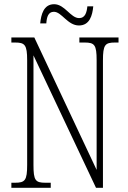

<svg xmlns="http://www.w3.org/2000/svg" viewBox="-20 -892 609 912"><path d="M355 -771C406 -771 419 -819 423 -862H395C392 -832 384 -806 356 -806C315 -806 288 -872 237 -872C187 -872 175 -822 171 -781H200C202 -811 209 -836 236 -836C273 -836 301 -771 355 -771ZM34 0H221V-24H196C148 -24 139 -35 139 -109V-629L436 0H469V-605C469 -679 479 -690 526 -690H543V-714H357V-690H382C429 -690 439 -679 439 -606V-85L143 -714H34V-690H52C98 -690 109 -679 109 -606V-109C109 -35 99 -24 51 -24H34Z"/></svg>

Font: Noto Serif Khmer ExtraCondensed ExtraLight
Style: Regular
Weight: 200
Width: 2
Designer: Danh Hong and the Monotype Design Team
Foundry: Monotype Imaging Inc.
Version: Version 2.004